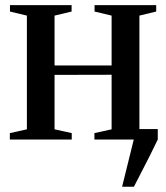

<svg xmlns="http://www.w3.org/2000/svg" viewBox="-20 -532 634 732"><path d="M445.5 180 490 0 473.5 -40H581.5V0Q566.5 31.5 550.8 62.5Q535 93.5 519.8 123Q504.5 152.5 490.5 180ZM17.5 0V-24.5L82.5 -39V-472.5L18 -488V-512.5H253V-488L188 -472.5V-282.5H405.5V-472.5L340.5 -488V-512.5H575.5V-488L511.5 -472.5V-39L576 -24.5V0H340V-24.5L405.5 -39V-247L188 -246.5V-39L253.5 -24.5V0Z"/></svg>

Font: Merriweather 120pt Medium
Style: Regular
Weight: 500
Version: Version 2.100